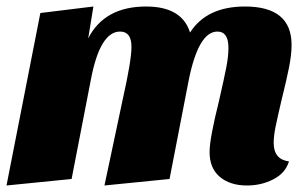

<svg xmlns="http://www.w3.org/2000/svg" viewBox="-23 -550 942 590"><path d="M426 -530Q536 -530 561 -450Q612 -530 730 -530Q873 -530 873 -412Q873 -382 865 -342Q857 -302 843 -246Q831 -195 824.5 -164Q818 -133 818 -111Q818 -60 865 -54Q854 -18 817 1Q780 20 736 20Q684 20 652.5 -6.5Q621 -33 621 -83Q621 -124 650 -240Q666 -310 672.5 -343.5Q679 -377 679 -403Q679 -453 645 -453Q587 -453 557 -304L498 0L298 20L354 -244Q381 -364 381 -406Q381 -453 346 -453Q284 -453 256 -304L197 0L-3 20L101 -510L264 -530L248 -432Q298 -530 426 -530Z"/></svg>

Font: Sansita ExtraBold Italic
Style: Regular
Weight: 800
Italic angle: -11°
Designer: Pablo Cosgaya
Foundry: Omnibus-Type
Version: Version 1.006